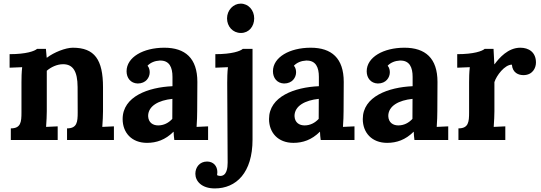

<svg xmlns="http://www.w3.org/2000/svg" viewBox="-20 -783 3024 1074"><path d="M556.2 -294.9C556.2 -449.2 509.3 -516.1 387.2 -516.1C347.2 -516.1 282.2 -490.7 242.7 -460.4H241.2L236.8 -509.8H187.5C173.8 -497.1 126.5 -480 33.7 -480V-404.3L104 -407.2C100.6 -377.4 100.1 -346.2 100.1 -322.3V-153.8C100.1 -100.6 96.7 -64.9 40.5 -64.9V0H302.7V-76.2L237.8 -73.2C240.2 -103.5 241.7 -141.1 241.7 -160.6V-387.2C264.6 -407.2 298.3 -423.8 333 -423.8C388.2 -423.8 413.6 -384.3 414.1 -296.4L414.6 -153.8C414.6 -100.6 411.1 -64.9 355 -64.9V0H617.2V-76.2L552.2 -73.2C554.7 -103.5 556.2 -141.1 556.2 -160.6Z M943.8 -118.2C922.9 -95.2 896 -81.5 864.7 -81.5C835.9 -81.5 810.1 -96.7 808.6 -133.8C808.6 -190.9 868.2 -222.2 944.3 -230ZM688 -384.3C688 -347.2 710.4 -317.4 750 -315.9C796.9 -315.9 817.4 -350.1 817.4 -378.4C817.4 -388.2 815.4 -404.3 805.2 -415.5C822.3 -433.1 846.2 -442.9 873.5 -444.3C928.2 -445.8 944.8 -405.8 944.8 -353V-300.8C810.1 -294.9 666 -243.7 666 -117.2C666 -41 716.3 16.1 802.2 16.1C855 16.1 904.8 -0.5 950.2 -45.9H951.2C951.7 -28.8 952.6 -19 955.1 0H1144V-76.2L1079.6 -73.2C1082 -103.5 1083 -141.1 1083 -160.6C1083 -229 1084 -256.8 1084 -324.7C1084 -457.5 1016.1 -516.1 898.9 -516.1C781.2 -516.1 688 -462.9 688 -384.3Z M1253.4 126.5C1253.4 155.3 1249 201.2 1211.9 201.2C1206.5 201.2 1197.8 199.2 1194.3 196.8C1195.3 190.9 1195.8 185.5 1195.8 180.2C1195.8 145 1173.3 120.6 1138.2 120.6C1096.7 120.6 1072.8 152.8 1072.8 189C1072.8 230 1107.4 271 1181.6 271C1301.3 271 1392.6 183.1 1392.6 -2V-509.8H1338.4C1324.7 -497.1 1277.3 -480 1184.6 -480V-404.3L1254.9 -407.2C1251.5 -377.4 1251 -343.8 1251 -319.8ZM1401.9 -680.2C1401.9 -726.1 1369.6 -762.7 1326.2 -762.7C1285.2 -762.7 1250 -726.1 1250 -680.2C1250 -635.3 1281.7 -598.6 1327.6 -598.6C1372.6 -598.6 1401.9 -635.3 1401.9 -680.2Z M1762.7 -118.2C1741.7 -95.2 1714.8 -81.5 1683.6 -81.5C1654.8 -81.5 1628.9 -96.7 1627.4 -133.8C1627.4 -190.9 1687 -222.2 1763.2 -230ZM1506.8 -384.3C1506.8 -347.2 1529.3 -317.4 1568.8 -315.9C1615.7 -315.9 1636.2 -350.1 1636.2 -378.4C1636.2 -388.2 1634.3 -404.3 1624 -415.5C1641.1 -433.1 1665 -442.9 1692.4 -444.3C1747.1 -445.8 1763.7 -405.8 1763.7 -353V-300.8C1628.9 -294.9 1484.9 -243.7 1484.9 -117.2C1484.9 -41 1535.2 16.1 1621.1 16.1C1673.8 16.1 1723.6 -0.5 1769 -45.9H1770C1770.5 -28.8 1771.5 -19 1773.9 0H1962.9V-76.2L1898.4 -73.2C1900.9 -103.5 1901.9 -141.1 1901.9 -160.6C1901.9 -229 1902.8 -256.8 1902.8 -324.7C1902.8 -457.5 1835 -516.1 1717.8 -516.1C1600.1 -516.1 1506.8 -462.9 1506.8 -384.3Z M2287.1 -118.2C2266.1 -95.2 2239.3 -81.5 2208 -81.5C2179.2 -81.5 2153.3 -96.7 2151.9 -133.8C2151.9 -190.9 2211.4 -222.2 2287.6 -230ZM2031.2 -384.3C2031.2 -347.2 2053.7 -317.4 2093.3 -315.9C2140.1 -315.9 2160.6 -350.1 2160.6 -378.4C2160.6 -388.2 2158.7 -404.3 2148.4 -415.5C2165.5 -433.1 2189.5 -442.9 2216.8 -444.3C2271.5 -445.8 2288.1 -405.8 2288.1 -353V-300.8C2153.3 -294.9 2009.3 -243.7 2009.3 -117.2C2009.3 -41 2059.6 16.1 2145.5 16.1C2198.2 16.1 2248 -0.5 2293.5 -45.9H2294.4C2294.9 -28.8 2295.9 -19 2298.3 0H2487.3V-76.2L2422.9 -73.2C2425.3 -103.5 2426.3 -141.1 2426.3 -160.6C2426.3 -229 2427.2 -256.8 2427.2 -324.7C2427.2 -457.5 2359.4 -516.1 2242.2 -516.1C2124.5 -516.1 2031.2 -462.9 2031.2 -384.3Z M2890.6 -516.1C2821.8 -516.1 2772.5 -459 2746.6 -423.8H2745.1L2740.7 -509.8H2691.4C2677.7 -497.1 2630.4 -480 2537.6 -480V-404.3L2607.9 -407.2C2604.5 -377.4 2604 -346.2 2604 -322.3V-153.8C2604 -100.6 2600.6 -64.9 2544.4 -64.9V0H2806.6V-76.2L2741.7 -73.2C2744.1 -103.5 2745.6 -141.1 2745.6 -160.6V-323.7C2757.3 -360.8 2803.2 -421.4 2843.3 -421.4C2847.2 -375 2880.9 -362.8 2907.7 -362.8C2958.5 -362.8 2978 -401.9 2978 -433.1C2978 -491.2 2937.5 -516.1 2890.6 -516.1Z"/></svg>

Font: Parastoo
Style: Bold
Weight: 700
Foundry: Saber Rastikerdar (saber.rastikerdar@gmail.com)
Version: Version 2.0.1